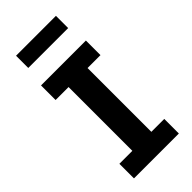

<svg xmlns="http://www.w3.org/2000/svg" viewBox="-273 -931 987 987"><g transform="rotate(-45 220.5 -437.5)"><path d="M385.3 0H59.1V-106H153.3V-569.8H59.1V-675.8H385.3V-569.8H291.5V-106H385.3ZM366.2 -785.6H76.2V-874.5H366.2Z"/></g></svg>

Font: Cadman
Style: Bold
Weight: 700
Designer: Paul James MIller
Foundry: High-Logic / Made with FontCreator
Version: Version 2.114;March 28, 2021;FontCreator 13.0.0.2683 64-bit